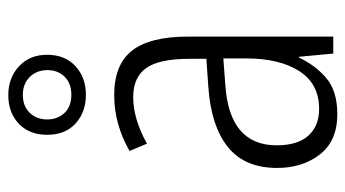

<svg xmlns="http://www.w3.org/2000/svg" viewBox="-210 -634 854 475"><g transform="rotate(-90 217.5 -397.0)"><path d="M219 -542Q295 -542 329.5 -497.5Q364 -453 364 -359V0H322L314 -85H312Q293 -44 261 -17Q229 10 172 10Q106 10 72.5 -33Q39 -76 39 -139Q39 -219 90.5 -260.5Q142 -302 238 -309L309 -314V-355Q309 -431 286 -463Q263 -495 214 -495Q161 -495 99 -461L81 -504Q112 -522 147 -532Q182 -542 219 -542ZM244 -267Q95 -257 95 -140Q95 -88 119 -61.5Q143 -35 185 -35Q247 -35 278.5 -84Q310 -133 310 -216V-272ZM220 -612Q177 -612 149 -637.5Q121 -663 121 -708Q121 -752 148.5 -778Q176 -804 219 -804Q262 -804 290.5 -777.5Q319 -751 319 -708Q319 -664 291 -638Q263 -612 220 -612ZM220 -648Q248 -648 264.5 -664.5Q281 -681 281 -707Q281 -734 264 -751Q247 -768 220 -768Q192 -768 175.5 -751Q159 -734 159 -708Q159 -682 175 -665Q191 -648 220 -648Z"/></g></svg>

Font: Noto Sans Ethiopic Condensed Light
Style: Regular
Weight: 300
Width: 3
Designer: Monotype Design Team
Foundry: Monotype Imaging Inc.
Version: Version 2.102; ttfautohint (v1.8.4.7-5d5b)